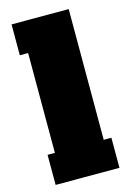

<svg xmlns="http://www.w3.org/2000/svg" viewBox="-121 -857 630 918"><g transform="rotate(-15 194.0 -398.0)"><path d="M314.5 -148.9H352.5V0H36.6V-148.9H72.8V-643.1H31.7V-795.9H314.5Z"/></g></svg>

Font: Bevan
Style: Regular
Weight: 400
Foundry: vernon adams
Version: Version 1.000